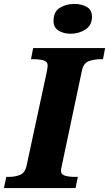

<svg xmlns="http://www.w3.org/2000/svg" viewBox="-44 -959 556 979"><path d="M-24 0 -12 -57H1Q32 -57 57.5 -67Q83 -77 91 -112L194 -590Q197 -605 198 -613Q199 -621 199 -625Q199 -645 179 -651Q159 -657 127 -657H114L125 -714H492L481 -657H468Q435 -657 408.5 -647Q382 -637 374 -600L274 -128Q272 -115 269.5 -105.5Q267 -96 267 -89Q267 -69 288 -63Q309 -57 340 -57H353L341 0ZM316 -787Q280 -787 254.5 -803Q229 -819 229 -852Q229 -900 261.5 -919.5Q294 -939 336 -939Q371 -939 398 -924Q425 -909 425 -873Q425 -830 391.5 -808.5Q358 -787 316 -787Z"/></svg>

Font: Noto Serif ExtraBold
Style: Italic
Weight: 800
Italic angle: -12°
Designer: Monotype Design Team
Foundry: Monotype Imaging Inc.
Version: Version 2.013